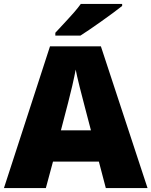

<svg xmlns="http://www.w3.org/2000/svg" viewBox="-20 -951 766 971"><path d="M515.1 0 480 -133.8H248L211.9 0H0L232.9 -716.8H490.2L726.1 0ZM439.9 -292 409.2 -409.2Q398.4 -448.2 383.1 -510.3Q367.7 -572.3 362.8 -599.1Q358.4 -574.2 345.5 -517.1Q332.5 -460 288.1 -292ZM259.8 -771V-785.2Q335 -865.7 355.2 -889.2Q375.5 -912.6 388.7 -931.2H597.7V-920.9Q558.6 -889.6 490.2 -841.3Q421.9 -793 386.7 -771Z"/></svg>

Font: OpenSansExtrabold
Style: Regular
Weight: 800
Foundry: Ascender Corporation
Version: Version 1.10